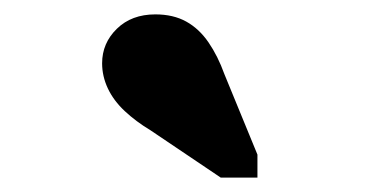

<svg xmlns="http://www.w3.org/2000/svg" viewBox="-20 -848 540 267"><path d="M292 -745 338 -633V-601H287L189 -667Q169 -679 153.5 -693.5Q138 -708 130 -725Q122 -742 122 -760Q122 -788 142.5 -808Q163 -828 196 -828Q221 -828 239 -818Q257 -808 270 -789Q283 -770 292 -745Z"/></svg>

Font: Roboto Serif 20pt
Style: Bold
Weight: 700
Version: Version 1.008